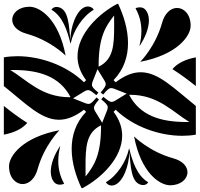

<svg xmlns="http://www.w3.org/2000/svg" viewBox="-20 -1000 1040 1000"><path d="M0 -551.8C114.6 -459.8 194.3 -376.3 287 -376.3C326.9 -376.3 369.1 -391.7 417.5 -428.5L428.5 -417.5C373.9 -360.9 353.3 -293.2 353.3 -224.6C353.3 -153.6 375.4 -81.6 404.7 -20H409.2C506.6 -71.2 616.3 -176.7 616.3 -293.5C616.3 -334 603.1 -376 571.5 -417.5L582.5 -428.5C677.4 -337 814.1 -292.7 929.6 -292.7C954.2 -292.7 977.9 -294.7 1000 -298.7V-448.2C885.4 -540.2 805.6 -623.7 713 -623.7C673.1 -623.7 630.9 -608.3 582.5 -571.5L571.5 -582.5C626.1 -639.1 646.7 -706.8 646.7 -775.4C646.7 -846.4 624.6 -918.3 595.3 -980H590.8C493.4 -928.8 383.7 -823.3 383.7 -706.5C383.7 -665.9 396.9 -624 428.5 -582.5L417.5 -571.5C322.6 -663 185.9 -707.3 70.4 -707.3C45.8 -707.3 22.1 -705.3 0 -701.3ZM531.4 -50.7C537.9 -39.4 550.1 -33.6 562.3 -33.6C565.7 -33.6 569.1 -34.1 572.4 -35C622.2 -48.3 652.5 -140.9 653.7 -207.6C660.9 -134.5 662.5 -51.5 713 -38C717.2 -36.8 721.5 -36.2 725.6 -36.2C736.3 -36.2 746 -40.4 752 -50.7C693.7 -84.3 669.2 -160.6 653.3 -225.4L651.8 -225.7C637.9 -159 589.6 -84.3 531.4 -50.7ZM248 -949.3C306.3 -915.7 330.9 -839.4 346.7 -774.6L348.2 -774.2C362.1 -841 410.4 -915.7 468.6 -949.3C462.1 -960.6 449.9 -966.3 437.6 -966.3C434.3 -966.3 430.9 -965.9 427.6 -965C377.8 -951.7 347.5 -859 346.3 -792.4C339.1 -865.5 337.5 -948.5 287 -962C282.8 -963.2 278.5 -963.8 274.4 -963.8C263.7 -963.8 254 -959.6 248.1 -949.3ZM360.5 -487.8 421.5 -525.2C427.4 -528.2 432 -530.2 436.7 -530.6C447.2 -531.5 457.5 -524.6 481.5 -504.4L488.7 -513L492.5 -517.4C468.4 -537.6 459.8 -546.6 458.9 -557C458.5 -561.7 459.6 -566.6 461.5 -572.9L487.8 -639.5L525.2 -578.5C528.2 -572.6 530.2 -567.9 530.6 -563.3C531.5 -552.8 524.6 -542.5 504.4 -518.4L513 -511.3L517.4 -507.5C537.6 -531.6 546.6 -540.2 557 -541.1C561.7 -541.5 566.6 -540.4 572.9 -538.5L639.5 -512.2L578.5 -474.7C572.6 -471.8 568 -469.8 563.3 -469.4C552.8 -468.5 542.5 -475.4 518.5 -495.6L511.3 -487L507.5 -482.6C531.6 -462.4 540.2 -453.4 541.1 -442.9C541.5 -438.3 540.4 -433.4 538.5 -427.1L512.2 -360.5L474.8 -421.5C471.8 -427.4 469.9 -432 469.4 -436.7C468.5 -447.2 475.4 -457.5 495.6 -481.5L487 -488.7L482.6 -492.4C462.4 -468.4 453.4 -459.8 443 -458.9C438.3 -458.5 433.4 -459.6 427.1 -461.5ZM652.8 -505.8 658.7 -506.3C803.3 -506 880.1 -416.9 966.1 -364.7L947 -364.6C818.2 -365 709 -397.2 652.8 -505.8ZM878 -640C923.3 -611.3 963.4 -581.1 1000 -551.8V-701.3C947.8 -691.8 904.5 -671.3 878 -640ZM33.9 -635.3 53 -635.4C181.8 -635 291 -602.8 347.2 -494.2L341.3 -493.7C196.7 -494 119.9 -583.1 33.9 -635.3ZM0 -298.7C52.2 -308.2 95.5 -328.7 122 -360C76.7 -388.6 36.6 -418.9 0 -448.2ZM27 -134C27 -74.9 61.4 -41.4 97.9 -41.4C134.7 -41.4 163.7 -74.7 175.5 -117.7C210.2 -243.4 289.5 -321.7 289.5 -321.7C99.5 -285.7 27 -189 27 -134ZM244.4 -106.1C244.4 -82.7 250.9 -62.3 265.5 -47.6C271.9 -41.3 282.1 -38.1 292.4 -38.1C300.2 -38.1 308 -39.9 314.2 -43.5C293.2 -79.8 283.5 -120.5 283.5 -162.1C283.5 -187.2 287 -212.7 293.7 -237.8L292.3 -238.2C263.4 -195.2 244.4 -146.4 244.4 -106.1ZM425.5 -133.1C425.5 -235.9 429.1 -309.2 505.8 -347.2L506.3 -341.3C506 -196.7 472.6 -139.2 425.7 -80.9C425.6 -87.3 425.6 -93.7 425.6 -100C425.6 -111.4 425.5 -122.4 425.5 -133.1ZM685.8 -956.5C706.8 -920.2 716.5 -879.5 716.5 -837.9C716.5 -812.8 713 -787.3 706.3 -762.2L707.7 -761.8C736.6 -804.8 755.6 -853.7 755.6 -893.9C755.6 -917.3 749.1 -937.7 734.5 -952.4C728.1 -958.7 717.9 -961.9 707.6 -961.9C699.8 -961.9 692 -960.1 685.8 -956.5ZM493.7 -658.7C494 -803.3 527.4 -860.8 574.3 -919.1C574.4 -912.7 574.4 -906.3 574.4 -900C574.4 -888.6 574.5 -877.6 574.5 -866.9C574.5 -764.1 570.9 -690.8 494.2 -652.8ZM678.3 -289.5C714.3 -99.5 811.6 -35.1 866.2 -35.1C922.5 -35.1 956.4 -68.1 956.4 -103C956.4 -131.5 933.8 -161.3 882.3 -175.5C756.6 -210.2 678.3 -289.5 678.3 -289.5ZM43.6 -897C43.6 -868.5 66.3 -838.7 117.8 -824.5C243.5 -789.8 321.8 -710.5 321.8 -710.5C285.8 -900.5 188.4 -964.9 133.8 -964.9C77.5 -964.9 43.6 -931.9 43.6 -897ZM710.5 -678.2C900.5 -714.2 973 -811 973 -866C973 -925.1 938.6 -958.6 902.1 -958.6C865.3 -958.6 836.3 -925.3 824.5 -882.2C789.8 -756.5 710.5 -678.2 710.5 -678.2Z"/></svg>

Font: GlukFrames07
Style: Medium
Weight: 500
Monospace: yes
Designer: gluk
Foundry: gluk
Version: Version 1.00